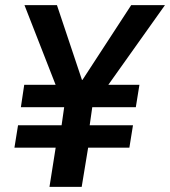

<svg xmlns="http://www.w3.org/2000/svg" viewBox="-20 -725 660 745"><path d="M172 0 196 -152H36L50 -239H219L229 -309H61L74 -396H216L202 -380L75 -705H201L298 -415H300L489 -705H620L389 -380L380 -396H521L507 -309H338L328 -239H496L482 -152H322L297 0Z"/></svg>

Font: Nunito Sans 7pt SemiCondensed
Style: Bold Italic
Weight: 700
Width: 4
Italic angle: -9°
Designer: Vernon Adams
Foundry: Vernon Adams
Version: Version 3.101;gftools[0.9.27]